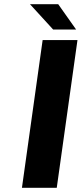

<svg xmlns="http://www.w3.org/2000/svg" viewBox="-20 -890 387 910"><path d="M182.1 -700.2H347.2L249 0H84ZM340.8 -750H231.9L122.1 -870.1H255.9Z"/></svg>

Font: Fivo Sans Modern
Style: Italic
Weight: 700
Designer: Alexander Slobzheninov
Foundry: Alexander Slobzheninov
Version: 1.0